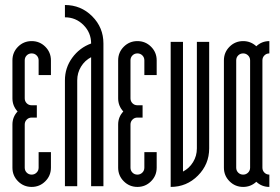

<svg xmlns="http://www.w3.org/2000/svg" viewBox="-20 -737 1107 760"><path d="M77.9 -73.3Q77.9 -61.6 85.8 -53.7Q93.7 -45.8 105.4 -45.8Q116.6 -45.8 124.7 -53.7Q132.9 -61.6 132.9 -73.3V-134.9H181.6V-73.3Q181.6 -41.6 159.3 -19.4Q137 2.9 105.4 2.9Q73.7 2.9 51.4 -19.4Q29.2 -41.6 29.2 -73.3V-244.1Q29.2 -274.1 49.6 -295.7Q29.2 -317.8 29.2 -347.8V-498.1Q29.2 -529.8 51.4 -552.1Q73.7 -574.3 105.4 -574.3Q137 -574.3 159.3 -552.1Q181.6 -529.8 181.6 -498.1V-439.8H132.9V-498.1Q132.9 -509.8 124.9 -517.7Q117 -525.6 105.4 -525.6Q93.7 -525.6 85.8 -517.7Q77.9 -509.8 77.9 -498.1V-347.8Q77.9 -336.1 85.8 -328.2Q93.7 -320.3 105.4 -320.3H125.8V-271.6H105.4Q93.7 -271.6 85.8 -263.6Q77.9 -255.7 77.9 -244.1Z M340.7 -564.8Q340.7 -607.7 310.3 -638.1Q279.9 -668.5 237 -668.5V-717.2Q300.3 -717.2 344.9 -672.6Q389.4 -628.1 389.4 -564.8V0H340.7V-510.6Q315.7 -497.7 300.7 -473.1Q285.7 -448.6 285.7 -419V0H237V-419Q237 -468.6 265.9 -508.3Q294.9 -548.1 340.7 -564.8Z M496.5 -73.3Q496.5 -61.6 504.4 -53.7Q512.3 -45.8 523.9 -45.8Q535.2 -45.8 543.3 -53.7Q551.4 -61.6 551.4 -73.3V-134.9H600.2V-73.3Q600.2 -41.6 577.9 -19.4Q555.6 2.9 523.9 2.9Q492.3 2.9 470 -19.4Q447.7 -41.6 447.7 -73.3V-244.1Q447.7 -274.1 468.1 -295.7Q447.7 -317.8 447.7 -347.8V-498.1Q447.7 -529.8 470 -552.1Q492.3 -574.3 523.9 -574.3Q555.6 -574.3 577.9 -552.1Q600.2 -529.8 600.2 -498.1V-439.8H551.4V-498.1Q551.4 -509.8 543.5 -517.7Q535.6 -525.6 523.9 -525.6Q512.3 -525.6 504.4 -517.7Q496.5 -509.8 496.5 -498.1V-347.8Q496.5 -336.1 504.4 -328.2Q512.3 -320.3 523.9 -320.3H544.4V-271.6H523.9Q512.3 -271.6 504.4 -263.6Q496.5 -255.7 496.5 -244.1Z M704.3 -571.4V-57.9Q729.3 -70.8 744.3 -95.4Q759.3 -120 759.3 -149.5V-571.4H808V-149.5Q808 -86.6 763.4 -41.9Q718.9 2.9 655.6 2.9V-571.4Z M866.3 -498.1Q866.3 -529.8 888.6 -552.1Q910.9 -574.3 942.5 -574.3Q972.5 -574.3 994.6 -553.9Q1016.2 -574.3 1046.2 -574.3V-525.6Q1034.6 -525.6 1026.7 -517.7Q1018.7 -509.8 1018.7 -498.1V-73.3Q1018.7 -61.6 1026.7 -53.7Q1034.6 -45.8 1046.2 -45.8V2.9Q1016.2 2.9 994.6 -17.5Q972.5 2.9 942.5 2.9Q910.9 2.9 888.6 -19.4Q866.3 -41.6 866.3 -73.3ZM970 -498.1Q970 -509.8 961.9 -517.7Q953.8 -525.6 942.5 -525.6Q930.9 -525.6 922.9 -517.7Q915 -509.8 915 -498.1V-73.3Q915 -61.6 922.9 -53.7Q930.9 -45.8 942.5 -45.8Q953.8 -45.8 961.9 -53.7Q970 -61.6 970 -73.3Z"/></svg>

Font: Marapfhont
Style: Book
Weight: 400
Version: Version 0.15